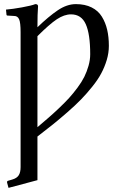

<svg xmlns="http://www.w3.org/2000/svg" viewBox="-20 -678 580 924"><path d="M160.2 -546.9Q214.4 -599.1 258.3 -628.7Q302.2 -658.2 345.2 -658.2Q389.2 -658.2 420.9 -642.3Q452.6 -626.5 470.2 -597.9Q487.8 -569.3 495.8 -534.7Q503.9 -500 503.9 -457Q503.9 -423.3 493.7 -389.2Q483.4 -355 467 -324.5Q450.7 -293.9 423.6 -260.3Q396.5 -226.6 369.6 -199Q342.8 -171.4 304.7 -138.2Q266.6 -105 235.1 -79.6Q203.6 -54.2 160.2 -21V189L21 226.1L14.2 201.2Q12.7 193.4 19 191.9L39.1 186Q61 179.7 70.1 165.5Q79.1 151.4 79.1 126V-522.9Q79.1 -569.3 72 -585.2Q64.9 -601.1 48.8 -601.1L17.1 -603Q11.2 -603 11.2 -607.9L8.8 -631.8Q40 -634.3 85.9 -642.6Q131.8 -650.9 149.9 -658.2Q163.1 -658.2 163.1 -647.9Q160.2 -611.8 160.2 -546.9ZM321.8 -608.9Q289.1 -608.9 253.4 -585.2Q217.8 -561.5 160.2 -503.9V-65.9Q191.9 -92.8 213.6 -111.6Q235.4 -130.4 264.2 -157.7Q293 -185.1 312.5 -206.5Q332 -228 352.8 -255.9Q373.5 -283.7 385.7 -308.3Q397.9 -333 406 -361.3Q414.1 -389.6 414.1 -417Q414.1 -514.2 392.8 -561.5Q371.6 -608.9 321.8 -608.9Z"/></svg>

Font: Linux Biolinum
Style: Regular
Weight: 400
Designer: Philipp H. Poll
Foundry: Philipp H. Poll
Version: Version 0.6.4